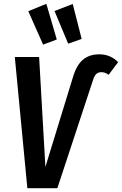

<svg xmlns="http://www.w3.org/2000/svg" viewBox="-20 -991 642 1011"><path d="M58 -691H186L219 -112L363 -581Q382 -647 416 -676Q450 -705 503 -705Q561 -705 602 -664L552 -597Q534 -611 514 -611Q497 -611 486.5 -601Q476 -591 469 -567L282 0H124ZM224 -971 279 -783 207 -756 129 -932ZM363 -970 410 -786 339 -761 267 -933Z"/></svg>

Font: Fira Sans Extra Condensed Medium
Style: Italic
Weight: 500
Width: 3
Italic angle: -8°
Designer: Carrois Corporate & Edenspiekermann AG
Foundry: Carrois Corporate GbR & Edenspiekermann AG
Version: Version 4.203